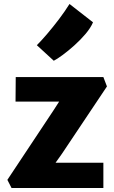

<svg xmlns="http://www.w3.org/2000/svg" viewBox="-20 -944 574 964"><path d="M38 0 17 -41 248 -389 277 -434H58L59 -557H499L517 -510L291 -172L259 -127H499V0ZM250 -639 165 -717Q187.5 -739.5 216.8 -773.8Q246 -808 275.8 -847.2Q305.5 -886.5 329 -924L447 -832Q435.5 -804.5 409.8 -774Q384 -743.5 353 -715.8Q322 -688 294 -667.5Q266 -647 250 -639Z"/></svg>

Font: Merriweather Sans Black
Style: Regular
Weight: 900
Designer: Eben Sorkin
Foundry: Eben Sorkin
Version: Version 1.008; ttfautohint (v1.7.19-72a1) -l 8 -r 50 -G 200 